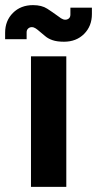

<svg xmlns="http://www.w3.org/2000/svg" viewBox="-56 -730 379 750"><path d="M65 0V-510H203V0ZM194 -567Q167 -567 149.5 -573Q132 -579 121 -588.5Q110 -598 100 -606Q91 -614 83.5 -619Q76 -624 68 -624Q60 -624 54 -618.5Q48 -613 48 -604V-577H-36V-602Q-36 -649 -5.5 -679.5Q25 -710 73 -710Q107 -710 128.5 -696Q150 -682 165 -671Q174 -664 182.5 -658.5Q191 -653 199 -653Q207 -653 213 -658Q219 -663 219 -673V-700H303V-675Q303 -628 272.5 -597.5Q242 -567 194 -567Z"/></svg>

Font: MuseoModerno Thin SemiBold
Style: Regular
Weight: 600
Version: Version 1.003